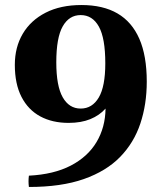

<svg xmlns="http://www.w3.org/2000/svg" viewBox="-20 -735 656 764"><path d="M564 -410Q564 -320 538.5 -243.5Q513 -167 458 -110.5Q403 -54 313.5 -22.5Q224 9 95 9Q92 -14 95 -36Q194 -41 261.5 -76Q329 -111 364 -169.5Q399 -228 400 -303Q376 -276 339.5 -261Q303 -246 253 -246Q188 -246 140 -272Q92 -298 65.5 -349.5Q39 -401 39 -477Q39 -547 70.5 -600.5Q102 -654 161.5 -684.5Q221 -715 304 -715Q390 -715 447.5 -681.5Q505 -648 534.5 -580.5Q564 -513 564 -410ZM399 -483Q399 -583 373.5 -629Q348 -675 301 -675Q255 -675 229.5 -630Q204 -585 204 -487Q204 -393 229.5 -348Q255 -303 301 -303Q347 -303 373 -347Q399 -391 399 -483Z"/></svg>

Font: Poltawski Nowy
Style: Bold
Weight: 700
Designer: Adam Pótawski, Mateusz Machalski, Borys Kosmynka, Ania Wieluska
Foundry: Capitalics.wtf
Version: Version 1.001;gftools[0.9.25]